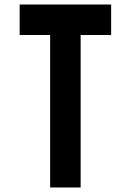

<svg xmlns="http://www.w3.org/2000/svg" viewBox="-20 -830 580 850"><path d="M67 -810H472V-675H337V0H202V-675H67Z"/></svg>

Font: Transit CAT
Style: Regular
Weight: 400
Designer: Peter Wiegel
Foundry: Peter Wiegel
Version: 1.000